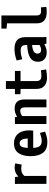

<svg xmlns="http://www.w3.org/2000/svg" viewBox="974 -1638 678 2665"><g transform="rotate(-90 1312.5 -306.0)"><path d="M92.8 -374 90.8 -437.5H186.5L194.3 -390.6Q219.7 -415 250 -428.2Q280.3 -441.4 315.4 -441.4Q343.8 -441.4 377 -433.6L359.4 -343.8Q324.2 -349.6 300.8 -349.6Q270.5 -349.6 247.1 -339.8Q223.6 -330.1 202.1 -305.7V0H92.8Z M673.8 12.7Q567.4 12.7 522 -49.8Q476.6 -112.3 476.6 -218.8Q476.6 -323.2 519 -386.7Q561.5 -450.2 656.2 -450.2Q722.7 -450.2 765.6 -415.5Q808.6 -380.9 824.7 -320.3Q840.8 -259.8 831.1 -183.6H590.8Q593.8 -139.6 604.5 -114.3Q615.2 -88.9 635.7 -77.1Q656.2 -65.4 689.5 -65.4Q711.9 -65.4 739.7 -72.3Q767.6 -79.1 799.8 -89.8L817.4 -19.5Q739.3 12.7 673.8 12.7ZM721.7 -259.8Q720.7 -315.4 703.6 -343.8Q686.5 -372.1 656.2 -372.1Q625 -372.1 609.9 -346.2Q594.7 -320.3 590.8 -259.8Z M923.8 -374 921.9 -437.5H1017.6L1023.4 -406.2Q1048.8 -423.8 1077.6 -432.6Q1106.4 -441.4 1138.7 -441.4Q1199.2 -441.4 1231.4 -408.2Q1263.7 -375 1263.7 -305.7V0H1154.3V-293.9Q1154.3 -332 1142.1 -347.7Q1129.9 -363.3 1104.5 -363.3Q1087.9 -363.3 1069.3 -356.4Q1050.8 -349.6 1033.2 -335V0H923.8Z M1519.5 -562.5V-437.5H1660.2V-359.4H1519.5V-136.7Q1519.5 -106.4 1535.2 -88.4Q1550.8 -70.3 1589.8 -70.3Q1626 -70.3 1669.9 -77.1L1680.7 -3.9Q1619.1 7.8 1564.5 7.8Q1494.1 7.8 1452.1 -28.3Q1410.2 -64.5 1410.2 -138.7V-358.4L1336.9 -361.3V-437.5H1410.2V-562.5Z M1916 3.9Q1857.4 3.9 1822.3 -28.3Q1787.1 -60.5 1787.1 -120.1Q1787.1 -189.5 1842.3 -225.1Q1897.5 -260.7 2019.5 -267.6V-278.3Q2019.5 -323.2 2002.4 -340.3Q1985.4 -357.4 1941.4 -357.4Q1912.1 -357.4 1882.3 -351.6Q1852.5 -345.7 1822.3 -335.9L1804.7 -413.1Q1886.7 -443.4 1964.8 -443.4Q2046.9 -443.4 2087.9 -406.7Q2128.9 -370.1 2128.9 -292V-62.5L2130.9 0H2038.1L2031.2 -29.3Q2003.9 -13.7 1976.1 -4.9Q1948.2 3.9 1916 3.9ZM1952.1 -74.2Q1967.8 -74.2 1983.9 -79.1Q2000 -84 2019.5 -95.7V-199.2Q1955.1 -193.4 1927.7 -174.8Q1900.4 -156.2 1900.4 -125Q1900.4 -101.6 1913.1 -87.9Q1925.8 -74.2 1952.1 -74.2Z M2429.7 -625V-133.8Q2429.7 -105.5 2444.3 -89.8Q2459 -74.2 2491.2 -74.2Q2512.7 -74.2 2542 -77.1L2548.8 -1Q2514.6 3.9 2478.5 3.9Q2405.3 3.9 2362.8 -28.3Q2320.3 -60.5 2320.3 -135.7V-546.9L2247.1 -553.7V-625Z"/></g></svg>

Font: Sudo Variable
Style: Regular
Weight: 400
Monospace: yes
Designer: Jens Kutilek
Foundry: Jens Kutilek
Version: Version 0.040